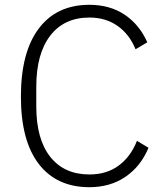

<svg xmlns="http://www.w3.org/2000/svg" viewBox="-20 -766 687 799"><path d="M67 -364Q67 -549 141.5 -647.5Q216 -746 352 -746Q437 -746 498.5 -705Q560 -664 593 -590L544 -561Q519 -623 469.5 -658Q420 -693 352 -693Q247 -693 189 -617.5Q131 -542 131 -405V-323Q131 -187 189 -113.5Q247 -40 352 -40Q424 -40 474 -77Q524 -114 550 -180L598 -151Q566 -74 502.5 -30.5Q439 13 352 13Q216 13 141.5 -83.5Q67 -180 67 -364Z"/></svg>

Font: IBM Plex Sans JP Light
Style: Regular
Weight: 300
Designer: Mike Abbink; Paul van der Laan; Pieter van Rosmalen; Wujin Sim; Yejin Wi; Jinhee Kim; Boomi Park; Yona Kim; Kichan Ma
Foundry: Sandoll Inc.
Version: Version 1.002